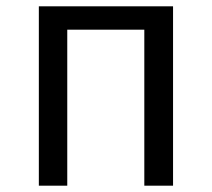

<svg xmlns="http://www.w3.org/2000/svg" viewBox="-20 -588 671 608"><path d="M437 0H528V-568H103V0H193V-494H437Z"/></svg>

Font: Glow Sans SC Normal Book
Style: Regular
Weight: 500
Designer: Ryoko NISHIZUKA (kana, bopomofo & ideographs); Paul D. Hunt (Latin, Greek & Cyrillic); Sandoll Communications, Soo-young
Version: Version 0.93